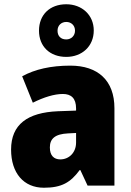

<svg xmlns="http://www.w3.org/2000/svg" viewBox="-20 -871 616 901"><path d="M291 -604C365 -604 420 -654 420 -728C420 -801 364 -851 291 -851C214 -851 163 -802 163 -727C163 -653 214 -604 291 -604ZM291 -686C264 -686 250 -703 250 -727C250 -752 268 -768 291 -768C314 -768 332 -752 332 -727C332 -703 314 -686 291 -686ZM310 -563C219 -563 144 -546 84 -513L134 -389C186 -415 235 -430 275 -430C314 -430 337 -410 337 -362V-352L252 -349C109 -343 32 -287 32 -169C32 -59 91 10 186 10C270 10 311 -15 354 -73H357L391 0H517V-363C517 -494 439 -563 310 -563ZM299 -245 337 -247V-202C337 -155 304 -123 263 -123C233 -123 214 -141 214 -179C214 -220 238 -242 299 -245Z"/></svg>

Font: Noto Sans Thai SemCond Blk
Style: Regular
Weight: 900
Width: 4
Designer: Monotype Design Team
Foundry: Monotype Imaging Inc.
Version: Version 2.002